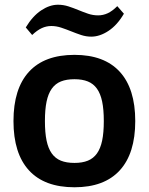

<svg xmlns="http://www.w3.org/2000/svg" viewBox="-20 -782 629 812"><path d="M295 10Q168 10 102.5 -61.5Q37 -133 37 -270Q37 -407 102.5 -478.5Q168 -550 295 -550Q421 -550 486.5 -478.5Q552 -407 552 -270Q552 -133 486.5 -61.5Q421 10 295 10ZM295 -93Q328 -93 351.5 -102.5Q375 -112 390 -133Q405 -154 412 -187.5Q419 -221 419 -270Q419 -319 412 -352.5Q405 -386 390 -407Q375 -428 351.5 -437.5Q328 -447 295 -447Q261 -447 237.5 -437.5Q214 -428 199 -407Q184 -386 177 -352.5Q170 -319 170 -270Q170 -221 177 -187.5Q184 -154 199 -133Q214 -112 237.5 -102.5Q261 -93 295 -93ZM89 -666Q118 -714 154 -738Q190 -762 225 -762Q248 -762 269.5 -755Q291 -748 311.5 -739.5Q332 -731 352.5 -724Q373 -717 395 -717Q416 -717 435.5 -726Q455 -735 476 -756L504 -724Q476 -676 439 -651.5Q402 -627 366 -627Q344 -627 323 -634Q302 -641 281 -649.5Q260 -658 239 -665Q218 -672 197 -672Q176 -672 156.5 -663Q137 -654 116 -634Z"/></svg>

Font: Encode Sans Narrow
Style: SemiBold
Weight: 600
Designer: Pablo Impallari, Andres Torresi
Foundry: Pablo Impallari, Andres Torresi
Version: Version 1.000; ttfautohint (v1.00) -l 8 -r 50 -G 200 -x 14 -